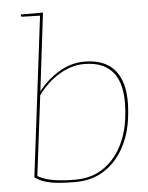

<svg xmlns="http://www.w3.org/2000/svg" viewBox="-52 -763 627 812"><g transform="rotate(-5 261.0 -357.0)"><path d="M235 6Q199 6 167.5 3.5Q136 1 110 -6.5Q84 -14 64 -29L149 -720H161L121 -389Q160 -439 211 -468.5Q262 -498 316 -498Q380 -498 420 -471Q460 -444 476 -389Q492 -334 481 -248Q473 -177 441.5 -119Q410 -61 358 -27.5Q306 6 235 6ZM236 -4Q304 -4 353 -36.5Q402 -69 431.5 -124Q461 -179 469 -248Q484 -370 445 -429Q406 -488 315 -488Q262 -488 210.5 -457.5Q159 -427 119 -373L77 -33Q108 -16 146.5 -10Q185 -4 236 -4ZM152 -720 150 -708 73 -710Q71 -710 68.5 -711.5Q66 -713 67 -715V-720Z"/></g></svg>

Font: Aleo Thin
Style: Italic
Weight: 250
Italic angle: -7°
Designer: Alessio Laiso
Foundry: Alessio Laiso
Version: Version 2.001;gftools[0.9.29]